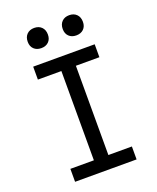

<svg xmlns="http://www.w3.org/2000/svg" viewBox="-169 -1045 938 1144"><g transform="rotate(-20 300.0 -472.5)"><path d="M105 0V-82H254V-648H105V-730H495V-648H346V-82H495V0ZM411 -817Q382 -817 364.5 -834Q347 -851 347 -880Q347 -910 364.5 -927.5Q382 -945 411 -945Q440 -945 457.5 -927.5Q475 -910 475 -880Q475 -851 457.5 -834Q440 -817 411 -817ZM189 -817Q160 -817 142.5 -834Q125 -851 125 -880Q125 -910 142.5 -927.5Q160 -945 189 -945Q218 -945 235.5 -927.5Q253 -910 253 -880Q253 -851 235.5 -834Q218 -817 189 -817Z"/></g></svg>

Font: JetBrains Mono Zero
Style: Regular-Zero
Weight: 400
Designer: Philipp Nurullin, Konstantin Bulenkov
Foundry: JetBrains
Version: Version 2.211